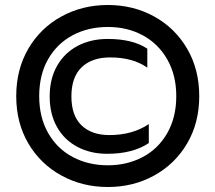

<svg xmlns="http://www.w3.org/2000/svg" viewBox="-20 -734 863 769"><path d="M45 -349Q45 -456 93.5 -539Q142 -622 226 -668Q310 -714 412 -714Q514 -714 597.5 -668Q681 -622 729.5 -539Q778 -456 778 -349Q778 -242 729.5 -159.5Q681 -77 597.5 -31Q514 15 412 15Q310 15 226 -31Q142 -77 93.5 -159.5Q45 -242 45 -349ZM686 -349Q686 -433 650 -496Q614 -559 552 -592.5Q490 -626 412 -626Q333 -626 270.5 -592.5Q208 -559 172.5 -496.5Q137 -434 137 -349Q137 -264 173 -201Q209 -138 271.5 -105Q334 -72 412 -72Q489 -72 551.5 -105Q614 -138 650 -201Q686 -264 686 -349ZM179 -348Q179 -419 209 -471Q239 -523 291.5 -550.5Q344 -578 411 -578Q512 -578 570 -539V-463Q512 -504 421 -504Q348 -504 307 -464.5Q266 -425 266 -348Q266 -271 306.5 -232Q347 -193 418 -193Q511 -193 576 -237V-161Q512 -118 409 -118Q343 -118 290.5 -145.5Q238 -173 208.5 -225Q179 -277 179 -348Z"/></svg>

Font: Prompt
Style: Regular
Weight: 400
Designer: Katatrad Team
Foundry: CadsonDemak
Version: Version 1.001